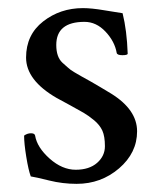

<svg xmlns="http://www.w3.org/2000/svg" viewBox="-20 -447 391 478"><path d="M186.5 -426.8Q208 -426.8 239.7 -421.4Q271.5 -416 285.2 -414.1Q295.9 -371.1 297.9 -313.5Q297.9 -309.6 284.7 -309.6Q271.5 -309.6 270.5 -315.4Q265.6 -343.8 242.7 -368.2Q219.7 -392.6 190.4 -392.6Q120.1 -392.6 120.1 -335Q120.1 -305.2 135.3 -291Q150.4 -277.3 156.2 -272.9Q162.1 -268.6 182.1 -257.3Q202.1 -246.1 206.5 -243.7Q210.9 -241.2 230 -230Q249 -218.8 256.8 -213.9Q321.3 -173.8 321.3 -120.1Q321.3 -66.4 276.4 -27.8Q231.4 10.7 170.9 10.7Q135.7 10.7 102.5 2.4Q69.3 -5.9 56.6 -7.8Q50.8 -23.4 45.4 -56.6Q40 -89.8 40 -109.4Q47.9 -115.2 57.1 -115.2Q66.4 -115.2 67.4 -109.4Q72.3 -80.1 103.5 -52.2Q134.8 -24.4 168.5 -24.4Q202.1 -24.4 221.7 -41.5Q241.2 -58.6 241.2 -83Q241.2 -107.4 234.9 -121.6Q228.5 -135.7 214.4 -147.5Q200.2 -159.2 188.5 -166Q176.8 -172.9 154.3 -185.1Q131.8 -197.3 121.1 -203.1Q44.9 -247.1 44.9 -303.7Q44.9 -360.4 87.4 -393.6Q129.9 -426.8 186.5 -426.8Z"/></svg>

Font: CrimsonText-Roman
Style: Roman
Weight: 400
Version: Version 0.13